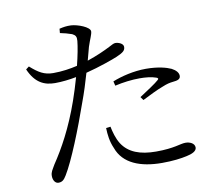

<svg xmlns="http://www.w3.org/2000/svg" viewBox="-86 -885 1172 1019"><g transform="rotate(-10 500.0 -375.5)"><path d="M535 -425C579 -435 625 -441 669 -441C699 -441 733 -438 757 -429C766 -426 769 -421 761 -415C748 -402 690 -364 656 -342L669 -324C703 -341 750 -365 781 -376C807 -387 822 -390 840 -392C864 -394 881 -399 881 -417C881 -434 868 -449 845 -461C821 -472 776 -485 710 -485C644 -485 576 -468 529 -449ZM472 -215C478 -186 487 -150 506 -120C541 -66 602 -43 688 -43C788 -43 820 -62 849 -62C872 -62 898 -51 898 -28C898 -8 872 3 843 9C812 16 767 22 709 22C593 22 501 -13 470 -101C453 -139 449 -177 448 -212ZM101 -605 84 -592C117 -516 165 -494 223 -494C260 -494 302 -499 338 -506C326 -464 313 -422 300 -385C251 -245 195 -145 144 -69C129 -42 120 -33 120 -11C120 12 132 30 149 30C169 30 179 21 193 -2C236 -72 300 -233 347 -368C365 -416 382 -470 396 -519C468 -537 546 -565 569 -575C606 -591 617 -601 617 -620C617 -638 591 -648 574 -648C566 -648 555 -642 540 -634C509 -618 467 -599 414 -581L433 -652C445 -690 459 -715 459 -732C458 -755 395 -779 359 -781C335 -782 317 -779 296 -774L294 -751C315 -747 337 -741 357 -734C375 -725 380 -716 378 -694C375 -663 366 -616 353 -564C315 -555 270 -548 223 -548C174 -548 144 -567 101 -605Z"/></g></svg>

Font: Harano Aji Mincho
Style: Regular
Weight: 400
Foundry: Masamichi Hosoda
Version: HaranoAjiMincho-Regular version 20230610;ttx 4.39.4